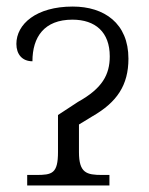

<svg xmlns="http://www.w3.org/2000/svg" viewBox="-20 -566 456 586"><path d="M63 0H314V-32H292C244 -32 221 -38 221 -102V-186L262 -211C337 -254 372 -306 372 -387C372 -495 298 -546 202 -546C90 -546 30 -492 30 -432C30 -400 48 -379 79 -379C79 -453 115 -506 201 -506C271 -506 315 -468 315 -394C315 -338 292 -296 218 -255L157 -215V-102C157 -36 139 -32 90 -32H63Z"/></svg>

Font: Noto Serif Light
Style: Regular
Weight: 300
Designer: Monotype Design Team
Foundry: Monotype Imaging Inc.
Version: Version 2.013